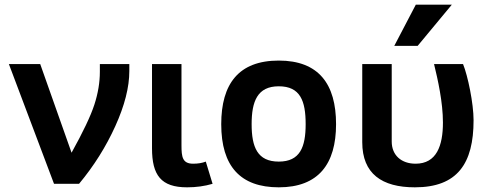

<svg xmlns="http://www.w3.org/2000/svg" viewBox="-20 -786 2093 821"><path d="M152 -512H18L211 0H318C381.3 -76 433 -158.2 473 -246.5C513 -334.8 533 -413.3 533 -482V-512H407V-479C407 -433.7 399.2 -386.8 383.5 -338.5C367.8 -290.2 335.3 -221.7 286 -133Z M756 -165V-512H630V-152C630 -36.6 668.7 15 780 15C818.7 15 855 10 889 0L860 -95C844.7 -89 826.7 -86 806 -86C760.4 -86 756 -114.4 756 -165Z M1172 -527C1000.1 -527 926 -426.9 926 -255C926 -75 1008 15 1172 15C1342.1 15 1417 -85.2 1417 -255C1417 -426.4 1343 -527 1172 -527ZM1172 -95C1080.6 -95 1056 -157.1 1056 -255C1056 -352.7 1080.7 -417 1172 -417C1264.1 -417 1287 -354.4 1287 -255C1287 -157 1262.9 -95 1172 -95Z M1754 15C1935.6 15 2005 -86.2 2005 -272C2005 -343.7 1980.3 -462.5 1960 -512H1836C1852.1 -446.1 1874 -348.8 1874 -262C1874 -162.8 1846.8 -86 1757 -86C1697.3 -86 1655 -121.1 1655 -181V-512H1529V-178C1529 -43.2 1612.8 15 1754 15ZM1766 -590 1912 -766H1758L1666 -590Z"/></svg>

Font: Fog Sans
Style: Bold
Weight: 700
Foundry: Intel Corporation
Version: Version 1.00